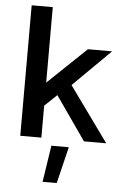

<svg xmlns="http://www.w3.org/2000/svg" viewBox="-60 -718 670 988"><g transform="rotate(5 275.0 -224.0)"><path d="M63 -674H172V-284L371 -474H496L303 -283L507 0H392L235 -225L172 -165V0H63ZM227 37H317L271 226H198Z"/></g></svg>

Font: Kanit
Style: Regular
Weight: 400
Designer: Katatrad Team
Foundry: Cadson Demak
Version: Version 1.001